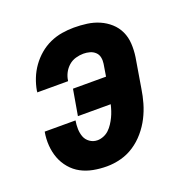

<svg xmlns="http://www.w3.org/2000/svg" viewBox="-102 -623 704 726"><g transform="rotate(-20 250.0 -260.0)"><path d="M209 8Q181 8 154.5 3Q128 -2 105.5 -14Q83 -26 66 -46Q49 -66 40 -90Q31 -114 29 -141Q27 -168 32 -196H156Q153 -179 153.5 -162Q154 -145 159.5 -130.5Q165 -116 178.5 -106.5Q192 -97 209 -97Q221 -97 233.5 -102Q246 -107 255.5 -116Q265 -125 272.5 -136.5Q280 -148 285.5 -159.5Q291 -171 295 -183Q299 -195 302 -208H170L188 -312H321L329 -361Q331 -374 328.5 -386.5Q326 -399 317 -407.5Q308 -416 295.5 -419.5Q283 -423 270 -423Q255 -423 239 -418.5Q223 -414 210.5 -403Q198 -392 190.5 -377.5Q183 -363 181 -348Q181 -347 180.5 -346Q180 -345 180 -345H56Q57 -346 57 -348Q57 -350 57 -351Q61 -375 70.5 -399Q80 -423 95 -444Q110 -465 130 -482Q150 -499 173.5 -509.5Q197 -520 221.5 -524Q246 -528 270 -528Q296 -528 322 -524.5Q348 -521 371 -511Q394 -501 412.5 -484.5Q431 -468 441.5 -445.5Q452 -423 453.5 -396.5Q455 -370 451 -343L431 -223Q427 -196 419 -168Q411 -140 397.5 -113.5Q384 -87 364 -63.5Q344 -40 319 -23.5Q294 -7 265.5 0.5Q237 8 209 8Z"/></g></svg>

Font: Iosevka SS04 Extrabold Oblique
Style: Regular
Weight: 800
Italic angle: -9°
Monospace: yes
Designer: Belleve Invis
Foundry: Belleve Invis
Version: Version 19.0.0; ttfautohint (v1.8.4)